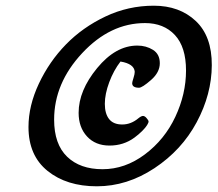

<svg xmlns="http://www.w3.org/2000/svg" viewBox="-20 -639 764 674"><path d="M403 -423Q379 -392 363.5 -350.5Q348 -309 348 -274.5Q348 -240 363 -221Q378 -202 409 -202Q440 -202 466 -224Q476 -232 482 -232Q488 -232 494.5 -224.5Q501 -217 501.5 -213Q502 -209 496.5 -200Q491 -191 479 -179Q467 -167 452 -156Q414 -128 364.5 -128Q315 -128 285.5 -160Q256 -192 256 -243Q256 -321 321 -400Q386 -479 462 -479Q493 -479 517 -464Q541 -449 541 -417Q541 -385 510 -358Q479 -331 468 -331Q444 -331 444 -347Q444 -351 448.5 -365Q453 -379 453 -387Q451 -415 403 -423ZM80 -193Q80 -268 116.5 -345.5Q153 -423 211.5 -483Q270 -543 350 -581Q430 -619 520 -619Q610 -619 667 -565.5Q724 -512 723.5 -410Q723 -308 670.5 -210Q618 -112 522 -48.5Q426 15 320 15Q214 15 147 -39Q80 -93 80 -193ZM489 -558Q367 -558 268.5 -452.5Q170 -347 170 -219Q170 -133 215.5 -89Q261 -45 340 -45Q419 -45 488.5 -97Q558 -149 595.5 -229Q633 -309 633 -391.5Q633 -474 594 -516Q555 -558 489 -558Z"/></svg>

Font: Clara
Style: Regular
Weight: 400
Designer: Proyecto DEMO
Foundry: Proyecto DEMO
Version: Version 1.002